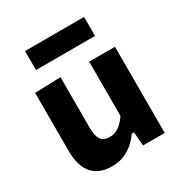

<svg xmlns="http://www.w3.org/2000/svg" viewBox="-169 -828 908 963"><g transform="rotate(-30 285.0 -346.0)"><path d="M204.5 13.5Q129.5 13.5 91 -31Q52.5 -75.5 52.5 -163.5Q52.5 -197 52.5 -221.5Q52.5 -246 52.5 -272Q52.5 -321.5 52.5 -359.2Q52.5 -397 52.5 -430.2Q52.5 -463.5 52.5 -499L202 -503.5Q202 -450 202 -398.2Q202 -346.5 202 -291V-208Q202 -164.5 216.5 -142.2Q231 -120 268.5 -120Q289 -120 306.8 -128.8Q324.5 -137.5 339 -152.2Q353.5 -167 365.5 -185V-291Q365.5 -346.5 365.5 -396.2Q365.5 -446 365.5 -499H515Q515 -446 515 -394Q515 -342 515 -272V-216Q515 -154 515 -103.8Q515 -53.5 515 0H389.5L383 -79.5H370Q353.5 -55.5 329.8 -34.2Q306 -13 274.8 0.2Q243.5 13.5 204.5 13.5ZM113.5 -596V-706Q152 -706 195 -706Q238 -706 284.5 -706Q331.5 -706 374 -706Q416.5 -706 455.5 -706V-596Q416.5 -596 374 -596Q331.5 -596 284.5 -596Q238 -596 195 -596Q152 -596 113.5 -596Z"/></g></svg>

Font: Commissioner Thin
Style: Bold
Weight: 700
Version: Version 1.001;gftools[0.9.23]